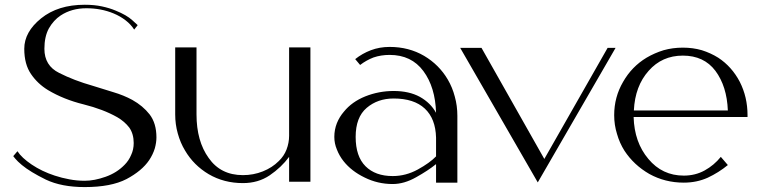

<svg xmlns="http://www.w3.org/2000/svg" viewBox="-20 -760 3179 800"><path d="M553.7 -655.3Q553.7 -655.3 531.2 -675.8Q507.8 -697.3 461.9 -715.8Q436.5 -726.6 404.3 -733.4Q373 -740.2 333 -740.2Q221.7 -740.2 151.4 -683.6Q81.1 -627 81.1 -556.6Q81.1 -492.2 109.4 -451.2Q136.7 -411.1 179.7 -384.8Q245.1 -345.7 328.1 -325.2Q410.2 -304.7 468.8 -271.5Q499 -253.9 518.6 -228.5Q537.1 -202.1 537.1 -164.1Q537.1 -136.7 526.4 -114.3Q516.6 -90.8 499 -73.2Q466.8 -40 419.9 -23.4Q373 -6.8 333 -6.8Q300.8 -6.8 269.5 -12.7Q237.3 -18.6 208 -28.3Q154.3 -45.9 112.3 -74.2Q70.3 -102.5 52.7 -129.9Q46.9 -123 35.2 -109.4Q35.2 -109.4 43.9 -98.6Q52.7 -87.9 71.3 -72.3Q105.5 -43.9 170.9 -11.7Q236.3 19.5 333 19.5Q442.4 19.5 506.8 -13.7Q571.3 -47.9 601.6 -92.8Q617.2 -116.2 625 -141.6Q631.8 -166 631.8 -187.5Q631.8 -246.1 603.5 -283.2Q575.2 -319.3 531.2 -343.8Q495.1 -363.3 452.1 -376Q410.2 -389.6 367.2 -402.3Q288.1 -424.8 226.6 -456.1Q165 -486.3 165 -556.6Q165 -607.4 183.6 -641.6Q203.1 -675.8 232.4 -695.3Q278.3 -725.6 339.8 -725.6Q401.4 -725.6 453.1 -704.1Q481.4 -692.4 503.9 -674.8Q525.4 -658.2 539.1 -636.7Q543.9 -642.6 553.7 -655.3Z M710 -283.2Q710 -242.2 720.7 -204.1Q731.4 -165 751 -132.8Q787.1 -71.3 849.6 -34.2Q913.1 2.9 992.2 2.9Q1055.7 2.9 1103.5 -29.3Q1152.3 -62.5 1184.6 -106.4Q1184.6 -72.3 1184.6 -2.9Q1214.8 -2.9 1273.4 -2.9Q1273.4 -189.5 1273.4 -562.5Q1244.1 -562.5 1184.6 -562.5Q1184.6 -439.5 1184.6 -194.3Q1184.6 -165 1173.8 -136.7Q1163.1 -109.4 1141.6 -88.9Q1114.3 -61.5 1075.2 -45.9Q1036.1 -30.3 992.2 -30.3Q899.4 -30.3 849.6 -101.6Q798.8 -171.9 798.8 -283.2Q798.8 -284.2 798.8 -320.3Q798.8 -356.4 798.8 -403.3Q798.8 -460 798.8 -510.7Q798.8 -562.5 798.8 -562.5Q769.5 -562.5 710 -562.5Q710 -562.5 710 -510.7Q710 -460 710 -403.3Q710 -356.4 710 -320.3Q710 -284.2 710 -283.2Z M1603.5 -564.5Q1561.5 -564.5 1525.4 -550.8Q1489.3 -537.1 1460 -513.7Q1466.8 -505.9 1480.5 -489.3Q1505.9 -508.8 1536.1 -520.5Q1567.4 -531.2 1603.5 -531.2Q1694.3 -531.2 1744.1 -463.9Q1793.9 -396.5 1796.9 -290Q1774.4 -331.1 1729.5 -356.4Q1684.6 -380.9 1620.1 -380.9Q1558.6 -380.9 1502 -358.4Q1446.3 -335.9 1413.1 -294.9Q1394.5 -273.4 1383.8 -247.1Q1373 -219.7 1373 -189.5Q1373 -162.1 1383.8 -136.7Q1393.6 -111.3 1411.1 -88.9Q1444.3 -46.9 1499 -20.5Q1553.7 6.8 1616.2 6.8Q1664.1 6.8 1713.9 -21.5Q1764.6 -49.8 1796.9 -76.2Q1796.9 -59.6 1796.9 -40Q1796.9 -20.5 1796.9 1Q1826.2 1 1885.7 1Q1885.7 1 1885.7 -34.2Q1885.7 -70.3 1885.7 -116.2Q1885.7 -172.9 1885.7 -224.6Q1885.7 -276.4 1885.7 -277.3Q1885.7 -319.3 1875 -357.4Q1865.2 -395.5 1845.7 -428.7Q1809.6 -490.2 1747.1 -527.3Q1683.6 -564.5 1603.5 -564.5ZM1616.2 -26.4Q1543.9 -26.4 1502.9 -67.4Q1461.9 -108.4 1461.9 -189.5Q1461.9 -271.5 1507.8 -310.5Q1553.7 -349.6 1620.1 -349.6Q1705.1 -349.6 1750 -307.6Q1794.9 -265.6 1796.9 -186.5Q1796.9 -170.9 1796.9 -151.4Q1796.9 -131.8 1796.9 -108.4Q1770.5 -81.1 1720.7 -53.7Q1670.9 -26.4 1616.2 -26.4Z M2248 -97.7Q2161.1 -252 1986.3 -560.5Q1957 -560.5 1897.5 -560.5Q2004.9 -374 2220.7 0Q2329.1 -186.5 2544.9 -560.5Q2534.2 -560.5 2511.7 -560.5Q2423.8 -406.2 2248 -97.7Z M3094.7 -280.3Q3094.7 -355.5 3062.5 -418.9Q3029.3 -482.4 2972.7 -519.5Q2941.4 -539.1 2904.3 -550.8Q2867.2 -561.5 2825.2 -561.5Q2783.2 -561.5 2745.1 -550.8Q2707 -539.1 2673.8 -519.5Q2612.3 -482.4 2576.2 -418.9Q2539.1 -355.5 2539.1 -280.3Q2539.1 -239.3 2550.8 -202.1Q2561.5 -164.1 2582 -131.8Q2621.1 -72.3 2685.5 -35.2Q2751 1 2829.1 1Q2882.8 1 2928.7 -19.5Q2974.6 -41 3012.7 -72.3Q3002.9 -83 2983.4 -106.4Q2955.1 -71.3 2916 -49.8Q2877 -28.3 2829.1 -28.3Q2739.3 -28.3 2681.6 -97.7Q2623 -167 2620.1 -272.5Q2756.8 -272.5 3030.3 -272.5Q3051.8 -272.5 3094.7 -272.5Q3094.7 -272.5 3094.7 -275.4Q3094.7 -278.3 3094.7 -280.3ZM2825.2 -528.3Q2913.1 -528.3 2960.9 -464.8Q3008.8 -400.4 3012.7 -299.8Q2882.8 -299.8 2621.1 -299.8Q2626 -401.4 2682.6 -464.8Q2738.3 -528.3 2825.2 -528.3Z"/></svg>

Font: Suave
Style: Regular
Weight: 400
Designer: Manu Ambady
Version: Version 1.0